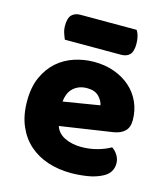

<svg xmlns="http://www.w3.org/2000/svg" viewBox="-107 -776 763 875"><g transform="rotate(15 275.0 -338.0)"><path d="M309 16Q250 16 199.5 -0.5Q149 -17 111.5 -50Q74 -83 52.5 -133Q31 -183 31 -250Q31 -316 52.5 -363.5Q74 -411 109 -441.5Q144 -472 189 -486.5Q234 -501 281 -501Q334 -501 377.5 -485Q421 -469 452.5 -441Q484 -413 501.5 -374Q519 -335 519 -289Q519 -255 500 -237Q481 -219 447 -214L200 -177Q211 -144 245 -127.5Q279 -111 323 -111Q364 -111 400.5 -121.5Q437 -132 460 -146Q476 -136 487 -118Q498 -100 498 -80Q498 -35 456 -13Q424 4 384 10Q344 16 309 16ZM281 -377Q257 -377 239.5 -369Q222 -361 211 -348.5Q200 -336 194.5 -320.5Q189 -305 188 -289L359 -317Q356 -337 337 -357Q318 -377 281 -377ZM125 -564Q120 -575 114.5 -591.5Q109 -608 109 -626Q109 -663 124 -677.5Q139 -692 164 -692H429Q437 -681 441 -664.5Q445 -648 445 -630Q445 -593 430.5 -578.5Q416 -564 391 -564Z"/></g></svg>

Font: Baloo Tamma
Style: Regular
Weight: 400
Designer: Divya Kowshik and Ek Type
Foundry: Ek Type
Version: Version 1.443;PS 1.000;hotconv 16.6.51;makeotf.lib2.5.65220;